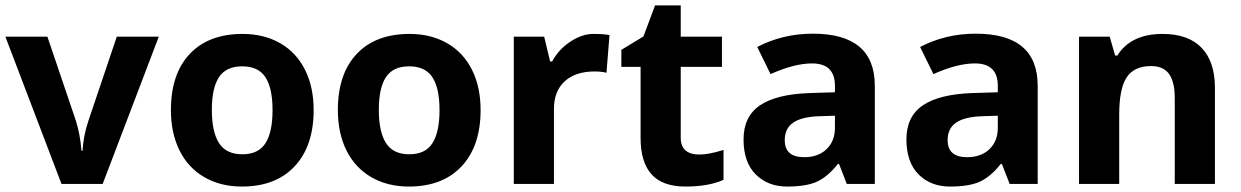

<svg xmlns="http://www.w3.org/2000/svg" viewBox="-20 -682 4601 712"><path d="M208 0 0 -545.9H155.8L261.2 -234.9Q277.3 -184.1 282.2 -123H286.1Q289.1 -178.2 308.1 -234.9L413.1 -545.9H568.8L360.8 0Z M1143.1 -273.9Q1143.1 -140.6 1072.8 -65.4Q1002.4 9.8 877 9.8Q798.3 9.8 738.3 -24.7Q678.2 -59.1 646 -123.5Q613.8 -188 613.8 -273.9Q613.8 -407.7 683.6 -481.9Q753.4 -556.2 879.9 -556.2Q958.5 -556.2 1018.6 -522Q1078.6 -487.8 1110.8 -423.8Q1143.1 -359.9 1143.1 -273.9ZM792 -395.8Q765.6 -355.5 765.6 -274.2Q765.6 -192.9 792.2 -151.4Q818.8 -109.9 878.7 -109.9Q938.5 -109.9 964.6 -151.1Q990.7 -192.4 990.7 -273.7Q990.7 -355 964.4 -395.5Q938 -436 878.2 -436Q818.4 -436 792 -395.8Z M1762.2 -273.9Q1762.2 -140.6 1691.9 -65.4Q1621.6 9.8 1496.1 9.8Q1417.5 9.8 1357.4 -24.7Q1297.4 -59.1 1265.1 -123.5Q1232.9 -188 1232.9 -273.9Q1232.9 -407.7 1302.7 -481.9Q1372.6 -556.2 1499 -556.2Q1577.6 -556.2 1637.7 -522Q1697.8 -487.8 1730 -423.8Q1762.2 -359.9 1762.2 -273.9ZM1411.1 -395.8Q1384.8 -355.5 1384.8 -274.2Q1384.8 -192.9 1411.4 -151.4Q1438 -109.9 1497.8 -109.9Q1557.6 -109.9 1583.7 -151.1Q1609.9 -192.4 1609.9 -273.7Q1609.9 -355 1583.5 -395.5Q1557.1 -436 1497.3 -436Q1437.5 -436 1411.1 -395.8Z M2240.2 -551.8 2229 -412.1Q2210.9 -417 2185.1 -417Q2113.8 -417 2074 -380.4Q2034.2 -343.8 2034.2 -277.8V0H1885.3V-545.9H1998L2020 -454.1H2027.3Q2052.7 -500 2095.9 -528.1Q2139.2 -556.2 2179.7 -556.2Q2220.2 -556.2 2240.2 -551.8Z M2504.4 -170.9Q2504.4 -108.9 2574.2 -108.9Q2608.4 -108.9 2663.1 -126V-15.1Q2607.4 9.8 2522.2 9.8Q2437 9.8 2396.2 -35.4Q2355.5 -80.6 2355.5 -170.9V-434.1H2284.2V-497.1L2366.2 -546.9L2409.2 -662.1H2504.4V-545.9H2657.2V-434.1H2504.4Z M2890.1 -162.1Q2890.1 -99.1 2962.4 -99.1Q3014.2 -99.1 3045.2 -128.9Q3076.2 -158.7 3076.2 -208V-252.9L3018.6 -251Q2953.6 -249 2921.9 -227.5Q2890.1 -206.1 2890.1 -162.1ZM2981.4 -336.9 3076.2 -339.8V-363.8Q3076.2 -446.8 2991.2 -446.8Q2925.8 -446.8 2837.4 -407.2L2788.1 -507.8Q2882.3 -557.1 2994.6 -557.1Q3224.1 -557.1 3224.1 -363.8V0H3120.1L3091.3 -74.2H3087.4Q3049.8 -26.9 3010 -8.5Q2970.2 9.8 2898.9 9.8Q2827.6 9.8 2782.5 -35.2Q2737.3 -80.1 2737.3 -165Q2737.3 -250 2798.1 -291.3Q2858.9 -332.5 2981.4 -336.9Z M3494.1 -162.1Q3494.1 -99.1 3566.4 -99.1Q3618.2 -99.1 3649.2 -128.9Q3680.2 -158.7 3680.2 -208V-252.9L3622.6 -251Q3557.6 -249 3525.9 -227.5Q3494.1 -206.1 3494.1 -162.1ZM3585.4 -336.9 3680.2 -339.8V-363.8Q3680.2 -446.8 3595.2 -446.8Q3529.8 -446.8 3441.4 -407.2L3392.1 -507.8Q3486.3 -557.1 3598.6 -557.1Q3828.1 -557.1 3828.1 -363.8V0H3724.1L3695.3 -74.2H3691.4Q3653.8 -26.9 3614 -8.5Q3574.2 9.8 3502.9 9.8Q3431.6 9.8 3386.5 -35.2Q3341.3 -80.1 3341.3 -165Q3341.3 -250 3402.1 -291.3Q3462.9 -332.5 3585.4 -336.9Z M4291.5 -556.2Q4386.7 -556.2 4436 -504.6Q4485.4 -453.1 4485.4 -356V0H4336.4V-318.8Q4336.4 -377.9 4315.4 -407.5Q4294.4 -437 4248.5 -437Q4186 -437 4158.2 -395.3Q4130.4 -353.5 4130.4 -256.8V0H3981.4V-545.9H4095.2L4115.2 -476.1H4123.5Q4173.8 -556.2 4291.5 -556.2Z"/></svg>

Font: NotoSans-Bold
Style: Bold
Weight: 700
Designer: Monotype Design team
Foundry: Monotype Imaging Inc.
Version: Version 1.04